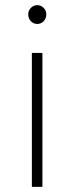

<svg xmlns="http://www.w3.org/2000/svg" viewBox="-20 -727 290 747"><path d="M160.2 -670.9Q160.2 -655.3 149.9 -644.5Q139.6 -633.8 125 -633.8Q110.4 -633.8 100.1 -644.5Q89.8 -655.3 89.8 -670.9Q89.8 -686 100.3 -696.5Q110.8 -707 125 -707Q139.2 -707 149.7 -696.5Q160.2 -686 160.2 -670.9ZM145 0H104V-521H145Z"/></svg>

Font: Montserrat Ultra Light
Style: Regular
Weight: 200
Designer: Julieta Ulanovsky
Foundry: Julieta Ulanovsky
Version: Version 3.001;PS 003.001;hotconv 1.0.70;makeotf.lib2.5.58329